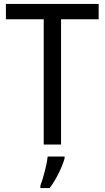

<svg xmlns="http://www.w3.org/2000/svg" viewBox="-20 -734 532 975"><path d="M290 0V-636H481V-714H10V-636H202V0ZM308 70V61H222C218 103 198 175 185 209V221H232C265 179 297 111 308 70Z"/></svg>

Font: Noto Sans Lao SemiCondensed
Style: Regular
Weight: 400
Width: 4
Designer: Monotype Design Team
Foundry: Monotype Imaging Inc.
Version: Version 2.003